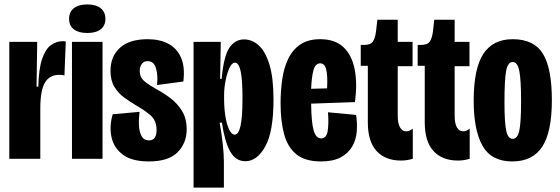

<svg xmlns="http://www.w3.org/2000/svg" viewBox="-20 -717 2528 867"><path d="M22 0V-288V-528H148L145 -326H153Q155 -406 170 -450.5Q185 -495 209.5 -513Q234 -531 264 -531Q272 -531 277 -530L271 -376Q266 -378 259.5 -378.5Q253 -379 247 -379Q204 -379 183 -344Q162 -309 162 -227V0Z M305 0V-528H443V0ZM374 -568Q335 -568 313.5 -584.5Q292 -601 292 -632Q292 -663 313.5 -680Q335 -697 374 -697Q413 -697 434.5 -680Q456 -663 456 -632Q456 -601 434.5 -584.5Q413 -568 374 -568Z M652 12Q576 12 535 -18.5Q494 -49 483.5 -98Q473 -147 489 -201L610 -212Q606 -180 607.5 -150.5Q609 -121 619.5 -102Q630 -83 653 -83Q687 -83 687 -130Q687 -173 659.5 -196.5Q632 -220 593 -242Q568 -257 541.5 -276Q515 -295 497 -324Q479 -353 479 -397Q479 -463 522 -501.5Q565 -540 647 -540Q700 -540 739 -520Q778 -500 797 -458Q816 -416 808 -349L689 -333Q694 -376 684.5 -408.5Q675 -441 646 -441Q630 -441 620.5 -428.5Q611 -416 611 -397Q611 -367 633.5 -349Q656 -331 687 -314Q719 -297 750 -273.5Q781 -250 802 -216Q823 -182 823 -133Q823 -71 782 -29.5Q741 12 652 12Z M854 130V-267V-528H977L974 -361H981Q990 -463 1015.5 -501Q1041 -539 1082 -539Q1119 -539 1149 -511.5Q1179 -484 1197 -424.5Q1215 -365 1215 -267Q1215 -123 1178 -56Q1141 11 1088 11Q1044 11 1019.5 -33Q995 -77 982 -163H972Q981 -111 986 -66Q991 -21 991 13V130ZM1040 -109Q1057 -109 1066 -148Q1075 -187 1075 -274Q1075 -359 1066.5 -396.5Q1058 -434 1041 -434Q1027 -434 1016 -410Q1005 -386 998.5 -352.5Q992 -319 992 -291V-269Q992 -227 998 -190.5Q1004 -154 1015 -131.5Q1026 -109 1040 -109Z M1430 12Q1358 12 1318.5 -20Q1279 -52 1263 -111Q1247 -170 1247 -251Q1247 -307 1254.5 -359Q1262 -411 1281.5 -451.5Q1301 -492 1336 -516Q1371 -540 1426 -540Q1493 -540 1531 -504Q1569 -468 1581.5 -404.5Q1594 -341 1583 -256L1385 -249Q1386 -163 1396.5 -127.5Q1407 -92 1430 -92Q1455 -92 1460 -127.5Q1465 -163 1461 -210L1588 -198Q1594 -160 1591 -123Q1588 -86 1570.5 -55.5Q1553 -25 1518.5 -6.5Q1484 12 1430 12ZM1426 -431Q1404 -431 1395.5 -400Q1387 -369 1385 -316L1457 -318Q1460 -376 1453 -403.5Q1446 -431 1426 -431Z M1791 8Q1720 8 1680.5 -35Q1641 -78 1641 -165V-420H1609V-514H1623Q1653 -514 1663.5 -529Q1674 -544 1678 -575L1684 -628H1776V-528H1843V-418H1776V-195Q1776 -159 1786.5 -141.5Q1797 -124 1814 -124Q1829 -124 1844 -136V0Q1830 4 1817.5 6Q1805 8 1791 8Z M2048 8Q1977 8 1937.5 -35Q1898 -78 1898 -165V-420H1866V-514H1880Q1910 -514 1920.5 -529Q1931 -544 1935 -575L1941 -628H2033V-528H2100V-418H2033V-195Q2033 -159 2043.5 -141.5Q2054 -124 2071 -124Q2086 -124 2101 -136V0Q2087 4 2074.5 6Q2062 8 2048 8Z M2293 12Q2199 12 2159 -58.5Q2119 -129 2119 -262Q2119 -407 2162.5 -473.5Q2206 -540 2295 -540Q2391 -540 2431.5 -474.5Q2472 -409 2472 -265Q2472 -121 2428.5 -54.5Q2385 12 2293 12ZM2295 -90Q2317 -90 2325 -127.5Q2333 -165 2333 -257Q2333 -357 2325 -397Q2317 -437 2295 -437Q2273 -437 2265.5 -396.5Q2258 -356 2258 -255Q2258 -163 2266 -126.5Q2274 -90 2295 -90Z"/></svg>

Font: Bricolage Grotesque 96pt Condensed Bricolage Grotesque 48pt Condensed Regular
Style: Bold
Weight: 700
Width: 3
Designer: Mathieu Triay
Foundry: Atelier Triay
Version: Version 1.001; ttfautohint (v1.8.4.7-5d5b);gftools[0.9.33.de